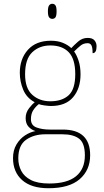

<svg xmlns="http://www.w3.org/2000/svg" viewBox="-20 -758 550 1018"><path d="M237 240Q146 240 97.5 197Q49 154 49 80Q49 39 67 8.5Q85 -22 112.5 -40Q140 -58 168 -63Q146 -70 131 -86.5Q116 -103 116 -132Q116 -161 134 -184Q152 -207 164 -216Q121 -239 103 -282.5Q85 -326 85 -372Q85 -446 128 -494Q171 -542 250 -542Q286 -542 313 -531Q340 -520 358 -503Q372 -518 394 -537.5Q416 -557 445 -557Q470 -557 481 -544Q492 -531 492 -513Q492 -476 471 -476Q471 -505 465 -517Q459 -529 445 -529Q423 -529 407.5 -516.5Q392 -504 373 -485Q387 -466 397 -435Q407 -404 407 -364Q407 -289 367.5 -242.5Q328 -196 250 -196Q238 -196 216 -199Q194 -202 186 -206Q169 -193 156.5 -174Q144 -155 144 -126Q144 -93 174 -82Q204 -71 244 -71H313Q458 -71 458 65Q458 144 402.5 192Q347 240 237 240ZM247 -221Q309 -221 344 -253Q379 -285 379 -365Q379 -445 344.5 -481Q310 -517 247 -517Q189 -517 151 -481Q113 -445 113 -364Q113 -290 151 -255.5Q189 -221 247 -221ZM241 215Q336 215 383 176.5Q430 138 430 66Q430 1 399.5 -22.5Q369 -46 311 -46H220Q160 -46 118.5 -17Q77 12 77 82Q77 117 92.5 147.5Q108 178 144 196.5Q180 215 241 215ZM257 -658Q247 -658 240.5 -666Q234 -674 234 -698Q234 -721 240.5 -729.5Q247 -738 257 -738Q268 -738 274 -729.5Q280 -721 280 -698Q280 -674 274 -666Q268 -658 257 -658Z"/></svg>

Font: Noto Serif Thin
Style: Regular
Weight: 100
Designer: Monotype Design Team
Foundry: Monotype Imaging Inc.
Version: Version 2.015